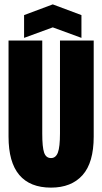

<svg xmlns="http://www.w3.org/2000/svg" viewBox="-20 -845 467 877"><path d="M19 -221V-660H173V-235Q173 -173 181.5 -148Q190 -123 213 -123Q235 -123 244.5 -148.5Q254 -174 254 -235V-660H408V-221Q408 -102 357 -45Q306 12 213 12Q117 12 68 -46Q19 -104 19 -221ZM90 -776 221 -825 352 -776V-672L221 -720L90 -672Z"/></svg>

Font: Bricolage Grotesque 96pt Condensed ExBd
Style: Regular
Weight: 800
Width: 3
Designer: Mathieu Triay
Foundry: Atelier Triay
Version: Version 1.001;Glyphs 3.2 (3207)